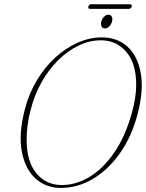

<svg xmlns="http://www.w3.org/2000/svg" viewBox="-20 -890 701 922"><path d="M469 -710.5Q544 -710.5 593 -665.2Q642 -620 656.2 -537.2Q670.5 -454.5 640.5 -341.5Q612.5 -234.5 556.5 -155Q500.5 -75.5 427 -31.5Q353.5 12.5 271.5 12.5Q201.5 12.5 151.2 -32.2Q101 -77 84.8 -161.8Q68.5 -246.5 99.5 -366Q119 -441 157 -504.2Q195 -567.5 245.2 -613.5Q295.5 -659.5 353 -685Q410.5 -710.5 469 -710.5ZM276.5 -1.5Q345.5 -1.5 410.2 -40.8Q475 -80 527.5 -155.8Q580 -231.5 611.5 -341.5Q634 -419.5 634 -484Q634 -586 586.2 -641.2Q538.5 -696.5 464.5 -696.5Q410 -696.5 357.5 -671.2Q305 -646 259.2 -600.8Q213.5 -555.5 179.2 -494.5Q145 -433.5 127 -362Q116.5 -321.5 112 -285.2Q107.5 -249 108 -217Q108.5 -113 155.2 -57.2Q202 -1.5 276.5 -1.5ZM483.5 -753.5Q472 -753.5 467.5 -763.5Q463 -773.5 466.5 -786.5Q470 -800 479.8 -809.8Q489.5 -819.5 501 -819.5Q512 -819.5 516.8 -809.8Q521.5 -800 518 -786.5Q514.5 -773 504.8 -763.2Q495 -753.5 483.5 -753.5ZM404.5 -858.5Q407.5 -869.5 418.5 -869.5H604Q615 -869.5 612.5 -858.5Q609 -847.5 598.5 -847.5H413Q401.5 -847.5 404.5 -858.5Z"/></svg>

Font: Fraunces 144pt S050 Thin
Style: Italic
Weight: 100
Italic angle: -16°
Version: Version 1.000; ttfautohint (v1.8.3)